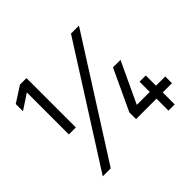

<svg xmlns="http://www.w3.org/2000/svg" viewBox="-164 -894 1089 1089"><g transform="rotate(-45 380.0 -350.0)"><path d="M117 -641 26 -581V-639L121 -700H173V-304H117ZM530 -700H594L149 0H85ZM612 -96H448V-150L563 -396H623L508 -150H612V-232H662V-150H736V-96H662V0H612Z"/></g></svg>

Font: Haskoy
Style: Regular
Weight: 400
Designer: Ertekin Erdin
Foundry: Ertekin Erdin
Version: Version 1.500